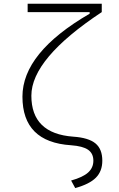

<svg xmlns="http://www.w3.org/2000/svg" viewBox="-20 -752 626 1007"><path d="M374.5 234.4 353 194.8Q414.6 177.7 442.1 152.8Q469.7 127.9 469.7 90.8Q469.7 52.7 441.9 33.4Q414.1 14.2 352.5 9.8Q97.7 -6.8 97.7 -245.1Q97.7 -475.6 450.2 -680.2V-688.5H125V-732.4H513.7V-688.5Q144.5 -444.3 144.5 -250Q144.5 -51.3 364.3 -35.2Q444.3 -29.8 480.5 0Q516.6 29.8 516.6 90.8Q516.6 146 482.9 179.9Q449.2 213.9 374.5 234.4Z"/></svg>

Font: Cascadia Code NF ExtraLight
Style: Regular
Weight: 200
Monospace: yes
Designer: Aaron Bell
Foundry: Saja Typeworks
Version: Version 2404.023; ttfautohint (v1.8.4)